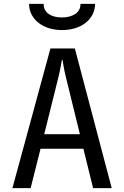

<svg xmlns="http://www.w3.org/2000/svg" viewBox="-20 -970 640 990"><path d="M44 0 240 -720H366L556 0H460L410 -203H189L138 0ZM208 -278H392L322 -563Q317 -584 313 -601.5Q309 -619 307 -633Q305 -648 303 -660H299Q297 -648 294 -633Q292 -619 288 -601.5Q284 -584 279 -563ZM130 -950H205Q205 -916 231 -898Q257 -880 299 -880Q341 -880 368 -898Q395 -916 395 -950H470Q470 -920 457 -895Q444 -870 421 -852Q398 -834 367 -824.5Q336 -815 300 -815Q264 -815 233 -824.5Q202 -834 179 -852Q156 -870 143 -895Q130 -920 130 -950Z"/></svg>

Font: JetBrainsMono NF
Style: Regular
Weight: 400
Monospace: yes
Designer: Philipp Nurullin, Konstantin Bulenkov
Foundry: JetBrains
Version: Version 1.0.2; ttfautohint (v1.8.3)